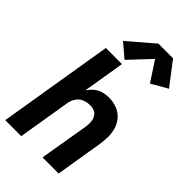

<svg xmlns="http://www.w3.org/2000/svg" viewBox="-289 -1066 1155 1155"><g transform="rotate(45 288.0 -488.5)"><path d="M5 0H141L197 -339Q201 -363 216 -385Q231 -407 255 -416Q279 -425 304 -425Q324 -425 341 -417Q358 -409 367 -392Q376 -375 377 -355.5Q378 -336 375 -316L322 0H459L508 -298Q514 -333 514 -368Q514 -403 503.5 -435Q493 -467 470.5 -491Q448 -515 416 -526.5Q384 -538 349 -538Q324 -538 299 -531Q274 -524 253.5 -506.5Q233 -489 219 -467L263 -735H126ZM256 -764 382 -898 465 -771 553 -822 568 -830 456 -977H331L169 -838Z"/></g></svg>

Font: Iosevka Sparkle XBdObl
Style: Regular
Weight: 800
Italic angle: -9°
Designer: Belleve Invis
Foundry: Belleve Invis
Version: Version 4.5.0; ttfautohint (v1.8.3)